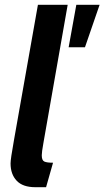

<svg xmlns="http://www.w3.org/2000/svg" viewBox="-20 -770 435 800"><path d="M24 -89Q24 -107 38 -185L138 -750H262L161 -175Q154 -136 154 -123Q154 -102 164.5 -97Q175 -92 201 -92L172 10H127Q75 10 49.5 -17Q24 -44 24 -89ZM298 -750H395L334 -573H266Z"/></svg>

Font: Cabin
Style: Bold Italic
Weight: 700
Italic angle: -7°
Designer: Pablo Impallari
Foundry: Pablo Impallari. http://www.impallari.com Igino Marini. http://www.ikern.com
Version: Version 2.200